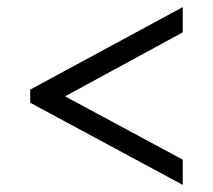

<svg xmlns="http://www.w3.org/2000/svg" viewBox="-20 -628 599 540"><path d="M494 -108 65 -339V-376L494 -608V-537L163 -357L494 -179Z"/></svg>

Font: Noto Naskh Arabic Medium
Style: Regular
Weight: 500
Designer: Monotype Design Team, David Williams, Mohamad Dakak and Nizar Qandah
Foundry: Monotype Imaging Inc.
Version: Version 2.016